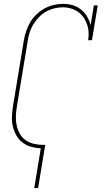

<svg xmlns="http://www.w3.org/2000/svg" viewBox="-20 -763 540 998"><path d="M158 215 192 8Q167 7 142 0Q117 -7 97.5 -22Q78 -37 65.5 -58.5Q53 -80 47 -104.5Q41 -129 42 -155.5Q43 -182 47 -208L104 -553Q108 -577 116 -601Q124 -625 137 -647Q150 -669 169.5 -688Q189 -707 211.5 -719Q234 -731 258.5 -737Q283 -743 307 -743Q334 -743 358 -736Q382 -729 401 -713.5Q420 -698 432.5 -677Q445 -656 451 -632L468 -735H488L458 -554H438Q444 -587 437.5 -618Q431 -649 413.5 -673.5Q396 -698 368 -711.5Q340 -725 307 -725Q285 -725 262.5 -719.5Q240 -714 219.5 -702.5Q199 -691 182 -673.5Q165 -656 153 -636Q141 -616 134 -594Q127 -572 124 -550L67 -205Q63 -181 62.5 -156.5Q62 -132 67 -109.5Q72 -87 83.5 -67Q95 -47 114 -34Q133 -21 156 -15.5Q179 -10 203 -10H215L178 215Z"/></svg>

Font: Iosevka Curly Slab Thin
Style: Italic
Weight: 100
Italic angle: -9°
Monospace: yes
Designer: Belleve Invis
Foundry: Belleve Invis
Version: Version 22.1.2; ttfautohint (v1.8.4)